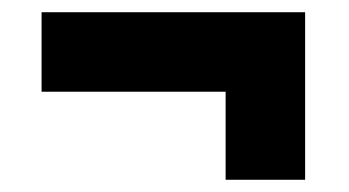

<svg xmlns="http://www.w3.org/2000/svg" viewBox="-20 -388 570 314"><path d="M48 -368H479V-94H349V-238H48Z"/></svg>

Font: TitilliumText22L Xb
Style: Bold
Weight: 400
Designer: Campivisivi
Foundry: Campivisivi
Version: 1.000